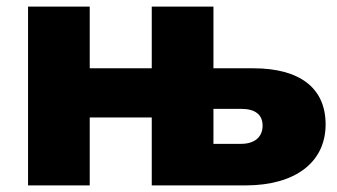

<svg xmlns="http://www.w3.org/2000/svg" viewBox="-20 -562 1022 582"><path d="M627 -232H711C753 -232 776 -215 776 -181C776 -147 752 -126 711 -126H627ZM627 -542H440V-355H252V-542H65V0H252V-206H440V0H724C875 0 967 -70 967 -185C967 -295 889 -355 748 -355H627Z"/></svg>

Font: Montserrat-Alt1 ExtBd
Style: Regular
Weight: 800
Designer: Differentunic
Foundry: Differentunic
Version: Version 7.222